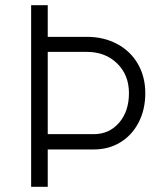

<svg xmlns="http://www.w3.org/2000/svg" viewBox="-20 -721 610 740"><path d="M164 -204H342Q401 -204 439 -248Q477 -292 477 -362Q477 -432 431.5 -476.5Q386 -521 315 -521H164V-579H315Q380 -579 431.5 -551.5Q483 -524 511.5 -474.5Q540 -425 540 -362Q540 -299 514.5 -249.5Q489 -200 444 -172.5Q399 -145 342 -145H164ZM100 -701H164V-1H100Z"/></svg>

Font: Oak Sans Light
Style: Regular
Weight: 400
Designer: Erik Kennedy, Walven
Foundry: Erik Kennedy, Walven
Version: Version 1.100;Glyphs 3.1.2 (3151)